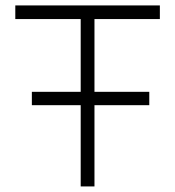

<svg xmlns="http://www.w3.org/2000/svg" viewBox="-20 -670 628 690"><path d="M94.5 -340V-292H516.5V-340ZM554.5 -650.5H35V-601.5H270V0H319.5V-601.5H554.5Z"/></svg>

Font: Overused Grotesk Light
Style: Regular
Weight: 300
Designer: RandomMaerks
Version: Version 0.005